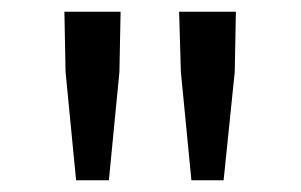

<svg xmlns="http://www.w3.org/2000/svg" viewBox="-20 -791 515 328"><path d="M110 -483H166L184 -668L186 -771H90L92 -668ZM307 -483H362L381 -668L383 -771H286L289 -668Z"/></svg>

Font: Noto Sans Japanese Regular
Style: Regular
Weight: 400
Designer: Ryoko NISHIZUKA (kana & ideographs); Paul D. Hunt (Latin, Greek & Cyrillic); Wenlong ZHANG (bopomofo); Sandoll Communica
Foundry: Adobe Systems Incorporated
Version: Version 1.000;PS 1;hotconv 1.0.78;makeotf.lib2.5.61930